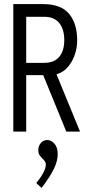

<svg xmlns="http://www.w3.org/2000/svg" viewBox="-20 -643 440 938"><path d="M45 0V-623H190Q278 -623 317.5 -575.5Q357 -528 357 -447Q357 -389 329.5 -341Q302 -293 256 -280L371 0H304L191 -276H108V0ZM108 -336H196Q245 -336 269.5 -365.5Q294 -395 294 -447Q294 -500 269.5 -530.5Q245 -561 196 -561H108ZM183 275 157 251Q177 228 190.5 203Q204 178 204 161Q204 149 194.5 139.5Q185 130 176 119Q167 108 167 92Q167 70 179.5 55.5Q192 41 211 41Q230 41 246 59Q262 77 262 110Q262 145 241.5 185.5Q221 226 183 275Z"/></svg>

Font: Inconsolata Condensed
Style: Regular
Weight: 400
Width: 3
Monospace: yes
Designer: Raph Levien, Cyreal, Brenton Simpson
Foundry: Raph Levien, Cyreal, Google
Version: Version 3.000; ttfautohint (v1.8.2.53-6de2)